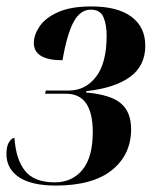

<svg xmlns="http://www.w3.org/2000/svg" viewBox="-20 -566 509 596"><path d="M153 10Q78 10 39 -16Q0 -42 0 -88Q0 -113 8.5 -125.5Q17 -138 25 -138Q29 -72 57.5 -36Q86 0 150 0Q204 0 236 -39Q268 -78 268 -156Q268 -275 185 -275H120L122 -285H194Q245 -285 278 -327.5Q311 -370 311 -455Q311 -490 301 -513Q291 -536 262 -536Q229 -536 208.5 -498Q188 -460 174 -379Q85 -379 85 -433Q85 -457 102.5 -483.5Q120 -510 159.5 -528Q199 -546 264 -546Q345 -546 388 -514Q431 -482 431 -424Q431 -362 384 -327.5Q337 -293 248 -283L247 -279Q324 -272 355.5 -245Q387 -218 387 -165Q387 -86 327.5 -38Q268 10 153 10Z"/></svg>

Font: Noto Serif Display ExtraCondensed
Style: Bold Italic
Weight: 700
Width: 2
Italic angle: -12°
Designer: Monotype Design Team
Foundry: Monotype Imaging Inc.
Version: Version 2.009